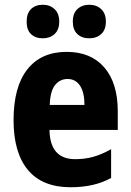

<svg xmlns="http://www.w3.org/2000/svg" viewBox="-20 -777 549 807"><path d="M260 -559Q362 -559 418.5 -493.5Q475 -428 475 -309V-231H188Q190 -108 296 -108Q337 -108 372.5 -118Q408 -128 447 -150V-29Q377 10 277 10Q158 10 97.5 -62.5Q37 -135 37 -272Q37 -412 95 -485.5Q153 -559 260 -559ZM264 -445Q232 -445 211.5 -419.5Q191 -394 189 -336H335Q335 -388 316.5 -416.5Q298 -445 264 -445ZM92 -686Q92 -721 110.5 -739Q129 -757 160 -757Q190 -757 209.5 -738.5Q229 -720 229 -686Q229 -652 209.5 -634Q190 -616 160 -616Q129 -616 110.5 -633.5Q92 -651 92 -686ZM286 -686Q286 -721 305.5 -739Q325 -757 355 -757Q386 -757 405.5 -738.5Q425 -720 425 -686Q425 -652 405.5 -634Q386 -616 355 -616Q324 -616 305 -634Q286 -652 286 -686Z"/></svg>

Font: Noto Sans Ethiopic Condensed ExtraBold
Style: Regular
Weight: 800
Width: 3
Designer: Monotype Design Team
Foundry: Monotype Imaging Inc.
Version: Version 2.102; ttfautohint (v1.8.4.7-5d5b)